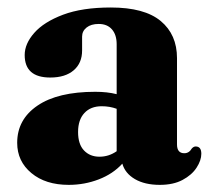

<svg xmlns="http://www.w3.org/2000/svg" viewBox="-20 -494 576 525"><path d="M27 -103.5Q27 -167.5 82.5 -205.2Q138 -243 240.5 -243Q273.5 -243 299 -236.5V-373Q299 -399 286 -413.8Q273 -428.5 250 -428.5Q229 -428.5 216.8 -418.8Q204.5 -409 204.5 -394V-356Q204.5 -321.5 181.5 -301.8Q158.5 -282 117.5 -282Q47.5 -282 47.5 -343.5Q47.5 -374.5 73.8 -404.2Q100 -434 152.5 -453.8Q205 -473.5 283 -473.5Q375 -473.5 419.5 -436.5Q464 -399.5 464 -335V-99Q464 -75 484 -75Q497 -75 504.5 -88Q509.5 -93.5 515 -93.5Q530.5 -93.5 530.5 -73.5Q530.5 -55.5 517.5 -35.5Q504.5 -15.5 479.2 -2Q454 11.5 417 11.5Q376 11.5 349 -4.2Q322 -20 314.5 -46.5Q289 -18.5 250 -3.5Q211 11.5 168 11.5Q104.5 11.5 65.8 -20.8Q27 -53 27 -103.5ZM193.5 -133Q193.5 -99.5 209.8 -82.5Q226 -65.5 252 -65.5Q277.5 -65.5 299 -80.5V-196.5Q280 -203.5 258 -203.5Q228 -203.5 210.8 -185Q193.5 -166.5 193.5 -133Z"/></svg>

Font: Fraunces 72pt Soft
Style: Bold
Weight: 700
Version: Version 1.000;[b76b70a41]